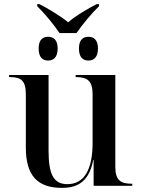

<svg xmlns="http://www.w3.org/2000/svg" viewBox="-20 -899 684 929"><path d="M268 -739H350C377 -778 422 -833 459 -869V-879H448C413 -862 340 -819 310 -791C277 -819 205 -862 171 -879H160V-869C197 -833 242 -778 268 -739ZM213 -606C238 -606 259 -621 259 -664C259 -707 238 -721 213 -721C187 -721 167 -707 167 -664C167 -621 187 -606 213 -606ZM408 -606C433 -606 454 -621 454 -664C454 -707 433 -721 408 -721C382 -721 362 -707 362 -664C362 -621 382 -606 408 -606ZM279 10C334 10 409 -3 431 -125H433V0H620V-10H617C564 -10 538 -27 538 -91V-536H346V-526H349C402 -526 428 -508 428 -443V-207C428 -83 390 -8 306 -8C238 -8 215 -57 215 -172V-536H24V-526H27C84 -526 105 -508 105 -441V-185C105 -49 162 10 279 10Z"/></svg>

Font: Noto Serif Display Medium
Style: Regular
Weight: 500
Designer: Monotype Design Team
Foundry: Monotype Imaging Inc.
Version: Version 2.009